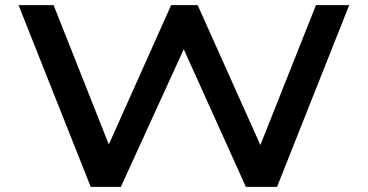

<svg xmlns="http://www.w3.org/2000/svg" viewBox="-20 -725 1427 745"><path d="M332 0 52 -705H188L406 -155H398L644 -705H747L994 -154H987L1206 -705H1335L1055 0H934L693 -534L449 0Z"/></svg>

Font: Nunito Sans 7pt Expanded SemiBold
Style: Regular
Weight: 600
Width: 7
Designer: Vernon Adams
Foundry: Vernon Adams
Version: Version 3.101;gftools[0.9.27]